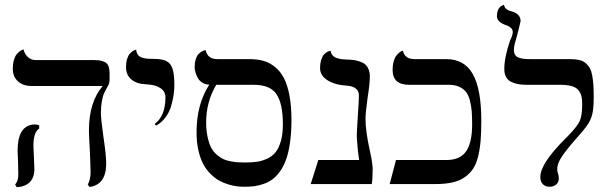

<svg xmlns="http://www.w3.org/2000/svg" viewBox="-20 -766 2552 799"><path d="M399.9 -295.9Q399.9 -270 410.2 -198.2Q421.9 -120.1 421.9 -85Q421.9 2 353 12.2L345.2 2Q356.9 -19 356.9 -48.8Q356.9 -61 355.7 -93Q354.5 -125 354 -136.2Q350.1 -202.6 350.1 -223.1Q350.1 -340.8 407.2 -408.2H127H111.8Q75.2 -408.2 54.2 -428Q33.2 -447.8 33.2 -479Q33.2 -500 37.8 -515.9Q42.5 -531.7 49.1 -539.8Q55.7 -547.9 62.3 -552.7Q68.8 -557.6 73.2 -558.6L78.1 -560.1Q82 -542 95.5 -529.1Q108.9 -516.1 127 -516.1H358.9Q380.9 -516.1 392.1 -514.9Q403.3 -513.7 415 -508.3Q426.8 -502.9 431.4 -490.7Q436 -478.5 436 -458V-434.1Q436 -430.2 435.3 -426.3Q434.6 -422.4 434.1 -420.2Q433.6 -418 431.9 -413.8Q430.2 -409.7 429.4 -408.4Q428.7 -407.2 426 -402.6Q423.3 -397.9 422.9 -397Q415.5 -383.8 411.9 -375.5Q408.2 -367.2 404.1 -345.5Q399.9 -323.7 399.9 -295.9ZM119.1 -159.2Q119.1 -150.9 121.1 -112.8Q123 -74.7 123 -62Q123 -27.3 104.2 -8.3Q85.4 10.7 49.8 13.2L43 2Q56.2 -12.7 56.2 -41Q56.2 -43.9 55.7 -61Q55.2 -78.1 55.2 -88.9Q53.2 -128.9 53.2 -138.2Q53.2 -236.8 112.8 -247.1Q116.7 -248 126 -248Q136.7 -248 143.1 -244.1V-231Q119.1 -216.3 119.1 -159.2Z M629.4 -243.2 623.5 -250Q668.5 -283.2 668.5 -360.8Q668.5 -385.3 647.5 -399.4Q626.5 -413.6 589.4 -415Q548.8 -416.5 526.6 -435.3Q504.4 -454.1 504.4 -486.8Q504.4 -505.4 508.8 -519.8Q513.2 -534.2 519.3 -541.3Q525.4 -548.3 531.5 -552.7Q537.6 -557.1 542 -558.1L546.4 -559.1Q548.3 -545.4 554.7 -537.1Q561 -528.8 573 -525.6Q585 -522.5 593.5 -521.7Q602.1 -521 617.7 -521Q653.8 -521 671.9 -512.2Q689.9 -503.4 697.8 -480.5Q705.6 -457.5 705.6 -411.1Q705.6 -392.1 702.6 -371.6Q699.7 -351.1 692.4 -325.4Q685.1 -299.8 668.7 -277.6Q652.3 -255.4 629.4 -243.2Z M1036.1 -413.1H879.9Q837.9 -342.3 837.9 -256.8Q837.9 -223.1 843.8 -196.3Q849.6 -169.4 858.4 -152.3Q867.2 -135.3 881.6 -122.8Q896 -110.4 908.7 -104.2Q921.4 -98.1 939.9 -94.7Q958.5 -91.3 970.2 -90.6Q981.9 -89.8 1000 -89.8Q1028.3 -89.8 1049.1 -92.8Q1069.8 -95.7 1091.3 -105.5Q1112.8 -115.2 1126.5 -132.1Q1140.1 -148.9 1148.7 -178.5Q1157.2 -208 1157.2 -249Q1157.2 -333.5 1131.1 -373.3Q1105 -413.1 1036.1 -413.1ZM997.1 11.2Q981.4 11.2 965.6 9.3Q949.7 7.3 929.4 1.2Q909.2 -4.9 891.4 -14.9Q873.5 -24.9 856 -42.5Q838.4 -60.1 825.9 -83Q813.5 -106 805.7 -139.9Q797.9 -173.8 797.9 -214.8Q797.9 -332 851.1 -414.1Q834.5 -414.1 821.8 -422.1Q809.1 -430.2 802.7 -442.4Q796.4 -454.6 793.2 -465.6Q790 -476.6 790 -485.8Q790 -504.9 794.7 -519.5Q799.3 -534.2 806.2 -541Q813 -547.9 819.8 -551.8Q826.7 -555.7 831.1 -556.6L835.9 -557.1Q843.8 -520 884.3 -520H1018.1Q1050.8 -520 1076.4 -512.7Q1102.1 -505.4 1124.3 -487.5Q1146.5 -469.7 1161.4 -441.2Q1176.3 -412.6 1184.6 -368.4Q1192.9 -324.2 1192.9 -266.1Q1192.9 -214.8 1187 -173.6Q1181.2 -132.3 1171.1 -103.8Q1161.1 -75.2 1146.2 -54.2Q1131.3 -33.2 1115.2 -20.8Q1099.1 -8.3 1078.1 -1Q1057.1 6.3 1038.6 8.8Q1020 11.2 997.1 11.2Z M1501 -272Q1501 -219.2 1520 -134.8Q1530.8 -85.4 1530.8 -63Q1530.8 -19 1526.9 0H1272.9L1304.7 -100.1H1474.6Q1469.2 -130.9 1465.8 -181.2Q1464.8 -188 1464.8 -204.1Q1464.8 -216.8 1469.7 -293.9Q1473.6 -347.7 1473.6 -369.1Q1473.6 -387.2 1460.7 -397.5Q1447.8 -407.7 1426.8 -409.2Q1374 -412.1 1343 -431.9Q1312 -451.7 1312 -481.9Q1312 -502 1316.7 -516.8Q1321.3 -531.7 1327.6 -538.6Q1334 -545.4 1340.3 -549.3Q1346.7 -553.2 1351.6 -553.7L1356 -554.2Q1357.9 -542.5 1364.7 -534.9Q1371.6 -527.3 1383.1 -523.9Q1394.5 -520.5 1403.1 -519.5Q1411.6 -518.6 1425.8 -518.1Q1441.9 -517.6 1453.4 -515.9Q1464.8 -514.2 1478 -509.8Q1491.2 -505.4 1499.5 -498.3Q1507.8 -491.2 1513.4 -478.5Q1519 -465.8 1519 -448.2Q1519 -416.5 1509.8 -359.9Q1501 -294.9 1501 -272Z M1944.8 -248Q1944.8 -279.8 1943.1 -301.8Q1941.4 -323.7 1935.8 -346.4Q1930.2 -369.1 1919.9 -382.6Q1909.7 -396 1891.8 -404.5Q1874 -413.1 1848.6 -413.1H1682.6Q1613.8 -413.1 1613.8 -475.1Q1613.8 -495.1 1618.2 -510.5Q1622.6 -525.9 1628.9 -533.9Q1635.3 -542 1641.6 -547.1Q1647.9 -552.2 1652.3 -553.7L1656.7 -555.2Q1664.1 -520 1704.6 -520H1836.9Q1913.1 -520 1948 -457Q1982.9 -394 1982.9 -265.1Q1982.9 -216.8 1980.2 -182.4Q1977.5 -147.9 1970 -116.2Q1962.4 -84.5 1949 -64.2Q1935.5 -43.9 1914.3 -28.8Q1893.1 -13.7 1862.5 -6.8Q1832 0 1790.5 0H1601.6L1627.9 -100.1H1837.9Q1895 -100.1 1919.9 -136.5Q1944.8 -172.9 1944.8 -248Z M2118.7 -558.1Q2118.7 -535.2 2135 -527.6Q2151.4 -520 2183.6 -520H2342.8H2353.5Q2375.5 -520 2391.4 -516.1Q2407.2 -512.2 2418 -502.7Q2428.7 -493.2 2435.1 -481.4Q2441.4 -469.7 2444.8 -450.2Q2448.2 -430.7 2449.5 -410.9Q2450.7 -391.1 2450.7 -360.8Q2450.7 -315.4 2444.8 -291.3Q2439 -267.1 2424.8 -246.3Q2410.6 -225.6 2371.6 -182.1Q2333.5 -138.2 2316.2 -111.3Q2298.8 -84.5 2298.8 -61Q2298.8 -51.8 2302.7 -42Q2302.7 -41.5 2304.2 -34.9Q2305.7 -28.3 2305.7 -24.9Q2305.7 -7.8 2294.7 1.7Q2283.7 11.2 2266.6 11.2Q2249.5 11.2 2239 0.5Q2228.5 -10.3 2228.5 -29.8Q2228.5 -85 2331.5 -188L2344.7 -201.2Q2381.8 -239.3 2392.3 -262Q2402.8 -284.7 2402.8 -332Q2402.8 -352.5 2399.7 -365.7Q2396.5 -378.9 2387.2 -390.6Q2377.9 -402.3 2358.6 -407.7Q2339.4 -413.1 2309.6 -413.1H2172.9Q2153.3 -413.1 2138.4 -415.5Q2123.5 -418 2108.9 -424.6Q2094.2 -431.2 2086.4 -444.8Q2078.6 -458.5 2078.6 -479Q2078.6 -526.4 2102.5 -597.2Q2113.8 -619.6 2113.8 -632.8Q2113.8 -649.4 2091.8 -659.2Q2047.9 -672.9 2047.9 -698.2Q2047.9 -710.9 2051 -720.2Q2054.2 -729.5 2058.3 -734.1Q2062.5 -738.8 2066.9 -741.5Q2071.3 -744.1 2074.7 -745.1L2077.6 -746.1Q2079.6 -726.1 2107.4 -719.2Q2146.5 -708.5 2146.5 -678.2Q2146.5 -675.8 2137.9 -642.3Q2129.4 -608.9 2127.4 -602.1Q2118.7 -576.7 2118.7 -558.1Z"/></svg>

Font: Common Serif
Style: Regular
Weight: 400
Designer: Philipp H. Poll, Khaled Hosny
Foundry: Stefan Peev, Context Ltd.
Version: Version 1.026